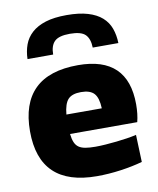

<svg xmlns="http://www.w3.org/2000/svg" viewBox="-89 -873 784 951"><g transform="rotate(-10 303.0 -397.0)"><path d="M83 -622Q84 -661 96 -694Q108 -727 135 -751.5Q162 -776 205 -789.5Q248 -803 311 -803Q374 -803 417.5 -790Q461 -777 488 -753Q515 -729 527 -695.5Q539 -662 540 -622H411Q410 -666 389 -687.5Q368 -709 311 -709Q255 -709 233.5 -687.5Q212 -666 212 -622ZM322 9Q33 9 33 -267Q33 -407 105.5 -478Q178 -549 324 -549Q574 -549 574 -308Q574 -259 564 -220H226Q229 -194 236 -177.5Q243 -161 256 -152Q269 -143 289.5 -139.5Q310 -136 340 -136Q363 -136 390.5 -138Q418 -140 446 -143Q474 -146 500 -150Q526 -154 547 -159L552 -22Q502 -8 441.5 0.5Q381 9 322 9ZM315 -415Q270 -415 250 -393.5Q230 -372 225 -318H403Q401 -371 381 -393Q361 -415 315 -415Z"/></g></svg>

Font: Encode Sans Normal
Style: ExtraBold
Weight: 800
Designer: Pablo Impallari, Andres Torresi
Foundry: Pablo Impallari, Andres Torresi
Version: Version 1.000; ttfautohint (v1.00) -l 8 -r 50 -G 200 -x 14 -